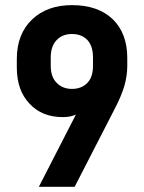

<svg xmlns="http://www.w3.org/2000/svg" viewBox="-20 -721 556 741"><path d="M272.9 -278.8Q251.5 -269 223.1 -269Q141.6 -269 94.2 -320.8Q44.9 -371.6 44.9 -460.9V-493.2Q44.9 -589.8 104 -646Q162.1 -701.2 257.8 -701.2Q357.9 -701.2 415 -647Q471.2 -592.3 471.2 -497.1V-465.8Q471.2 -430.2 460 -389.2Q446.8 -347.2 425.8 -307.1L268.1 0H129.9ZM317.9 -401.9Q338.9 -424.3 338.9 -466.8V-500Q338.9 -542 317.9 -565.9Q295.4 -589.8 257.8 -589.8Q220.7 -589.8 198.2 -565.9Q175.8 -542 175.8 -499V-467.8Q175.8 -424.3 198.2 -401.9Q220.7 -377.9 257.8 -377.9Q295.4 -377.9 317.9 -401.9Z"/></svg>

Font: D-DIN-PRO
Style: Bold
Weight: 700
Designer: Charles Nix
Foundry: Datto Inc.
Version: Version 1.000;hotconv 1.0.109;makeotfexe 2.5.65596